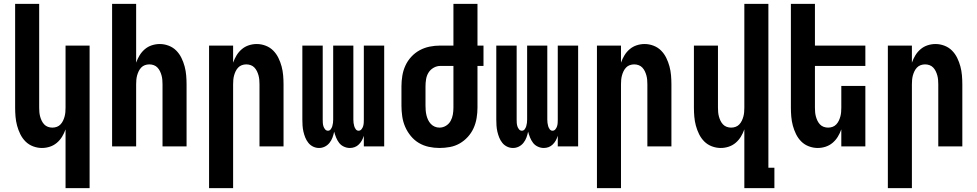

<svg xmlns="http://www.w3.org/2000/svg" viewBox="-20 -755 5040 990"><path d="M318 215V-88Q311 -68 300 -50Q289 -32 273 -18.5Q257 -5 237 1.5Q217 8 196 8Q173 8 150.5 -0.5Q128 -9 111.5 -25.5Q95 -42 84.5 -63.5Q74 -85 68 -107.5Q62 -130 60 -153.5Q58 -177 58 -200V-735H182V-200Q182 -188 183 -176.5Q184 -165 187 -154Q190 -143 195 -132.5Q200 -122 208 -113.5Q216 -105 227 -101Q238 -97 250 -97Q262 -97 273 -101Q284 -105 292 -113.5Q300 -122 305 -132.5Q310 -143 313 -154Q316 -165 317 -176.5Q318 -188 318 -200V-520H442V215Z M558 0V-735H682V-432Q689 -452 700 -470Q711 -488 727 -501.5Q743 -515 763 -521.5Q783 -528 804 -528Q827 -528 849.5 -519.5Q872 -511 888.5 -494.5Q905 -478 915.5 -456.5Q926 -435 932 -412.5Q938 -390 940 -366.5Q942 -343 942 -320V0H818V-320Q818 -332 817 -343.5Q816 -355 813 -366Q810 -377 805 -387.5Q800 -398 792 -406.5Q784 -415 773 -419Q762 -423 750 -423Q738 -423 727 -419Q716 -415 708 -406.5Q700 -398 695 -387.5Q690 -377 687 -366Q684 -355 683 -343.5Q682 -332 682 -320V0Z M1058 215V-520H1182V-432Q1189 -452 1200 -470Q1211 -488 1227 -501.5Q1243 -515 1263 -521.5Q1283 -528 1304 -528Q1327 -528 1349.5 -519.5Q1372 -511 1388.5 -494.5Q1405 -478 1415.5 -456.5Q1426 -435 1432 -412.5Q1438 -390 1440 -366.5Q1442 -343 1442 -320V0H1318V-320Q1318 -332 1317 -343.5Q1316 -355 1313 -366Q1310 -377 1305 -387.5Q1300 -398 1292 -406.5Q1284 -415 1273 -419Q1262 -423 1250 -423Q1238 -423 1227 -419Q1216 -415 1208 -406.5Q1200 -398 1195 -387.5Q1190 -377 1187 -366Q1184 -355 1183 -343.5Q1182 -332 1182 -320V215Z M1625 8Q1609 8 1594.5 1Q1580 -6 1570 -18.5Q1560 -31 1554 -46Q1548 -61 1544.5 -76.5Q1541 -92 1540 -107.5Q1539 -123 1539 -139V-520H1644V-139Q1644 -130 1644.5 -121.5Q1645 -113 1647.5 -104.5Q1650 -96 1656 -88.5Q1662 -81 1671 -81Q1680 -81 1685.5 -88.5Q1691 -96 1693.5 -104.5Q1696 -113 1697 -121.5Q1698 -130 1698 -139V-520H1802V-139Q1802 -130 1803 -121.5Q1804 -113 1806.5 -104.5Q1809 -96 1814.5 -88.5Q1820 -81 1829 -81Q1838 -81 1844 -88.5Q1850 -96 1852.5 -104.5Q1855 -113 1855.5 -121.5Q1856 -130 1856 -139V-520H1961V0H1856V-55Q1852 -42 1846 -31Q1840 -20 1830.5 -10.5Q1821 -1 1809 3.5Q1797 8 1784 8Q1768 8 1753 1Q1738 -6 1728.5 -18.5Q1719 -31 1713 -46Q1707 -61 1703 -76Q1700 -61 1694.5 -46Q1689 -31 1679 -18.5Q1669 -6 1655 1Q1641 8 1625 8Z M2246 8Q2218 8 2190.5 2Q2163 -4 2139.5 -18Q2116 -32 2098 -54Q2080 -76 2069 -101.5Q2058 -127 2054 -155Q2050 -183 2050 -210V-310Q2050 -337 2054.5 -364.5Q2059 -392 2070.5 -417Q2082 -442 2101 -462.5Q2120 -483 2144 -496Q2168 -509 2195 -514.5Q2222 -520 2250 -520H2318V-735H2442V-520H2473V-415H2442V-200Q2442 -173 2437.5 -146Q2433 -119 2422 -94.5Q2411 -70 2392.5 -49.5Q2374 -29 2350.5 -15.5Q2327 -2 2300 3Q2273 8 2246 8ZM2246 -97Q2264 -97 2279.5 -106.5Q2295 -116 2303.5 -131.5Q2312 -147 2315 -164.5Q2318 -182 2318 -200V-415H2250Q2232 -415 2215.5 -405.5Q2199 -396 2189.5 -380.5Q2180 -365 2177 -346.5Q2174 -328 2174 -310V-210Q2174 -198 2175 -185.5Q2176 -173 2179 -160.5Q2182 -148 2187.5 -136.5Q2193 -125 2201.5 -116Q2210 -107 2221.5 -102Q2233 -97 2246 -97Z M2625 8Q2609 8 2594.5 1Q2580 -6 2570 -18.5Q2560 -31 2554 -46Q2548 -61 2544.5 -76.5Q2541 -92 2540 -107.5Q2539 -123 2539 -139V-520H2644V-139Q2644 -130 2644.5 -121.5Q2645 -113 2647.5 -104.5Q2650 -96 2656 -88.5Q2662 -81 2671 -81Q2680 -81 2685.5 -88.5Q2691 -96 2693.5 -104.5Q2696 -113 2697 -121.5Q2698 -130 2698 -139V-520H2802V-139Q2802 -130 2803 -121.5Q2804 -113 2806.5 -104.5Q2809 -96 2814.5 -88.5Q2820 -81 2829 -81Q2838 -81 2844 -88.5Q2850 -96 2852.5 -104.5Q2855 -113 2855.5 -121.5Q2856 -130 2856 -139V-520H2961V0H2856V-55Q2852 -42 2846 -31Q2840 -20 2830.5 -10.5Q2821 -1 2809 3.5Q2797 8 2784 8Q2768 8 2753 1Q2738 -6 2728.5 -18.5Q2719 -31 2713 -46Q2707 -61 2703 -76Q2700 -61 2694.5 -46Q2689 -31 2679 -18.5Q2669 -6 2655 1Q2641 8 2625 8Z M3058 215V-520H3182V-432Q3189 -452 3200 -470Q3211 -488 3227 -501.5Q3243 -515 3263 -521.5Q3283 -528 3304 -528Q3327 -528 3349.5 -519.5Q3372 -511 3388.5 -494.5Q3405 -478 3415.5 -456.5Q3426 -435 3432 -412.5Q3438 -390 3440 -366.5Q3442 -343 3442 -320V0H3318V-320Q3318 -332 3317 -343.5Q3316 -355 3313 -366Q3310 -377 3305 -387.5Q3300 -398 3292 -406.5Q3284 -415 3273 -419Q3262 -423 3250 -423Q3238 -423 3227 -419Q3216 -415 3208 -406.5Q3200 -398 3195 -387.5Q3190 -377 3187 -366Q3184 -355 3183 -343.5Q3182 -332 3182 -320V215Z M3818 215V-88Q3811 -68 3800 -50Q3789 -32 3773 -18.5Q3757 -5 3737 1.5Q3717 8 3696 8Q3673 8 3650.5 -0.5Q3628 -9 3611.5 -25.5Q3595 -42 3584.5 -63.5Q3574 -85 3568 -107.5Q3562 -130 3560 -153.5Q3558 -177 3558 -200V-520H3682V-200Q3682 -188 3683 -176.5Q3684 -165 3687 -154Q3690 -143 3695 -132.5Q3700 -122 3708 -113.5Q3716 -105 3727 -101Q3738 -97 3750 -97Q3762 -97 3773 -101Q3784 -105 3792 -113.5Q3800 -122 3805 -132.5Q3810 -143 3813 -154Q3816 -165 3817 -176.5Q3818 -188 3818 -200V-735H3942V110H3973V215Z M4196 8Q4173 8 4150.5 -0.5Q4128 -9 4111.5 -25.5Q4095 -42 4084.5 -63.5Q4074 -85 4068 -107.5Q4062 -130 4060 -153.5Q4058 -177 4058 -200V-735H4182V-520H4442V-415H4182V-200Q4182 -188 4183 -176.5Q4184 -165 4187 -154Q4190 -143 4195 -132.5Q4200 -122 4208 -113.5Q4216 -105 4227 -101Q4238 -97 4250 -97Q4262 -97 4273 -101Q4284 -105 4292 -113.5Q4300 -122 4305 -132.5Q4310 -143 4313 -154Q4316 -165 4317 -176.5Q4318 -188 4318 -200V-312H4442V0H4318V-88Q4311 -68 4300 -50Q4289 -32 4273 -18.5Q4257 -5 4237 1.5Q4217 8 4196 8Z M4558 215V-520H4682V-432Q4689 -452 4700 -470Q4711 -488 4727 -501.5Q4743 -515 4763 -521.5Q4783 -528 4804 -528Q4827 -528 4849.5 -519.5Q4872 -511 4888.5 -494.5Q4905 -478 4915.5 -456.5Q4926 -435 4932 -412.5Q4938 -390 4940 -366.5Q4942 -343 4942 -320V0H4818V-320Q4818 -332 4817 -343.5Q4816 -355 4813 -366Q4810 -377 4805 -387.5Q4800 -398 4792 -406.5Q4784 -415 4773 -419Q4762 -423 4750 -423Q4738 -423 4727 -419Q4716 -415 4708 -406.5Q4700 -398 4695 -387.5Q4690 -377 4687 -366Q4684 -355 4683 -343.5Q4682 -332 4682 -320V215Z"/></svg>

Font: Iosevka Extrabold
Style: Regular
Weight: 800
Monospace: yes
Designer: Belleve Invis
Foundry: Belleve Invis
Version: Version 32.5.0; ttfautohint (v1.8.4)